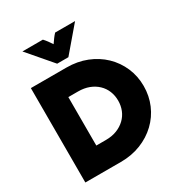

<svg xmlns="http://www.w3.org/2000/svg" viewBox="-191 -966 1036 1101"><g transform="rotate(-30 326.5 -415.5)"><path d="M54.2 0V-625H289.6Q361.8 -625 422.2 -601Q482.6 -577.1 527.1 -534.4Q571.5 -491.7 596.2 -434.7Q620.8 -377.8 620.8 -312.5Q620.8 -247.2 596.5 -190.3Q572.2 -133.3 527.4 -90.6Q482.6 -47.9 422.2 -24Q361.8 0 289.6 0ZM214.6 -152.1H278.5Q318.8 -152.1 350.7 -164.6Q382.6 -177.1 405.6 -199Q428.5 -220.8 440.3 -250Q452.1 -279.2 452.1 -312.5Q452.1 -346.5 440.3 -375.7Q428.5 -404.9 405.6 -426.7Q382.6 -448.6 350.7 -460.8Q318.8 -472.9 278.5 -472.9H214.6ZM254.9 -670.8 117.4 -831.2H252.8Q263.9 -819.4 274 -805.6Q284 -791.7 293.1 -777.8Q302.8 -791.7 312.8 -805.6Q322.9 -819.4 334 -831.2H466L329.2 -670.8Z"/></g></svg>

Font: Afacad Flux ExtraBold
Style: Regular
Weight: 800
Designer: Kristian Moeller
Foundry: Dicotype
Version: Version 1.100